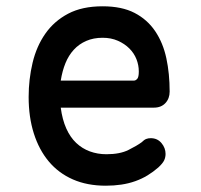

<svg xmlns="http://www.w3.org/2000/svg" viewBox="-20 -580 640 610"><path d="M459 -141Q480 -141 493 -125.5Q506 -110 506 -91Q506 -80 501.5 -70.5Q497 -61 483 -48Q467 -34 449 -23Q431 -12 410 -4.5Q389 3 365.5 6.5Q342 10 316 10Q257 10 211.5 -10Q166 -30 135 -67Q104 -104 87.5 -156Q71 -208 71 -272Q71 -328 83.5 -380.5Q96 -433 124 -473Q152 -513 196.5 -536.5Q241 -560 306 -560Q367 -560 407.5 -539Q448 -518 473 -481Q498 -444 508.5 -395Q519 -346 519 -289Q519 -267 505.5 -252.5Q492 -238 469 -238H173Q178 -200 190.5 -172Q203 -144 222 -126Q241 -108 265.5 -99Q290 -90 318 -90Q361 -90 388 -103.5Q415 -117 430 -128Q438 -136 444.5 -138.5Q451 -141 459 -141ZM173 -324H406Q411 -324 416 -329.5Q421 -335 421 -353Q421 -373 413.5 -392Q406 -411 391 -426Q376 -441 354.5 -450.5Q333 -460 306 -460Q277 -460 254 -450Q231 -440 214.5 -422Q198 -404 188 -379.5Q178 -355 173 -324Z"/></svg>

Font: Maple Mono Medium
Style: Regular
Weight: 500
Monospace: yes
Designer: subframe7536
Version: Version 7.000